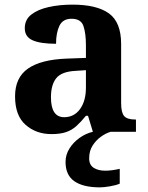

<svg xmlns="http://www.w3.org/2000/svg" viewBox="-20 -569 639 829"><path d="M202 10Q136 10 90.5 -30Q45 -70 45 -153Q45 -234 101 -273Q157 -312 269 -316L351 -319V-374Q351 -424 340.5 -456Q330 -488 289 -488Q251 -488 236.5 -457.5Q222 -427 222 -380Q155 -380 121 -395Q87 -410 87 -447Q87 -484 115 -506Q143 -528 190 -538.5Q237 -549 293 -549Q398 -549 450.5 -511Q503 -473 503 -379V-124Q503 -83 516 -68Q529 -53 563 -53H567V0H381L360 -69H351Q329 -42 309.5 -24.5Q290 -7 265 1.5Q240 10 202 10ZM257 -63Q300 -63 325.5 -98Q351 -133 351 -191V-266L306 -263Q246 -260 223 -231.5Q200 -203 200 -149Q200 -63 257 -63ZM412 240Q339 240 301 213.5Q263 187 263 130Q263 99 280 72Q297 45 324 26Q351 7 381 0H458Q437 6 415.5 21.5Q394 37 379.5 60Q365 83 365 115Q365 143 384.5 155.5Q404 168 434 168Q448 168 463.5 166Q479 164 497 160V224Q481 231 454.5 235.5Q428 240 412 240Z"/></svg>

Font: Noto Serif Toto
Style: Bold
Weight: 700
Designer: Monotype Design Team
Foundry: Monotype Imaging Inc.
Version: Version 2.001; ttfautohint (v1.8.4.7-5d5b)